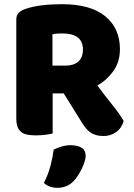

<svg xmlns="http://www.w3.org/2000/svg" viewBox="-20 -643 642 919"><path d="M232 -196V-4Q221 -1 197.5 2Q174 5 151 5Q128 5 110.5 1.5Q93 -2 81.5 -11Q70 -20 64 -36Q58 -52 58 -78V-549Q58 -570 69.5 -581.5Q81 -593 101 -600Q135 -612 180 -617.5Q225 -623 276 -623Q414 -623 484 -565Q554 -507 554 -408Q554 -346 522 -302Q490 -258 446 -234Q482 -185 517 -142Q552 -99 572 -64Q562 -29 535.5 -10.5Q509 8 476 8Q454 8 438 3Q422 -2 410 -11Q398 -20 388 -33Q378 -46 369 -61L285 -196ZM333 223Q316 241 296.5 248.5Q277 256 254 256Q216 256 190 233Q211 191 221.5 151.5Q232 112 237 73Q253 65 274.5 58.5Q296 52 318 52Q350 52 370 64Q390 76 390 104Q390 116 384.5 132.5Q379 149 371 165.5Q363 182 353 197.5Q343 213 333 223ZM295 -329Q333 -329 355 -348.5Q377 -368 377 -406Q377 -444 352.5 -463.5Q328 -483 275 -483Q260 -483 251 -482Q242 -481 231 -479V-329Z"/></svg>

Font: Baloo Thambi
Style: Regular
Weight: 400
Designer: Aadarsh Rajan and Ek Type
Foundry: Ek Type
Version: Version 1.443;PS 1.000;hotconv 16.6.51;makeotf.lib2.5.65220;